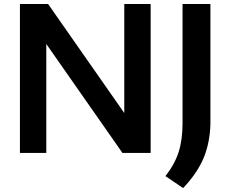

<svg xmlns="http://www.w3.org/2000/svg" viewBox="-20 -760 1144 954"><path d="M597.5 -740H728.5V0H588.5L210 -541.5V0H79V-740H219L597.5 -198.5ZM802 115Q848 56.5 867.5 -4.2Q887 -65 887 -147.5V-740H1025.5V-144Q1023 -51 992.2 23.8Q961.5 98.5 890 174.5Z"/></svg>

Font: Encode Sans Semi Expanded SmBd
Style: Regular
Weight: 600
Width: 6
Designer: Multiple Designers
Foundry: Impallari Type
Version: Version 2.000